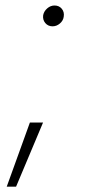

<svg xmlns="http://www.w3.org/2000/svg" viewBox="-20 -538 322 712"><path d="M4.9 154.3 90.8 -83.5H139.6L39.6 154.3ZM174.8 -440.4Q158.2 -440.4 147.9 -452.6Q137.7 -464.8 140.1 -481.9Q143.1 -496.6 155.3 -507.1Q167.5 -517.6 182.1 -517.6Q199.2 -517.6 209.2 -505.4Q219.2 -493.2 216.3 -476.1Q214.4 -461.4 202.1 -450.9Q189.9 -440.4 174.8 -440.4Z"/></svg>

Font: Inter Extra Light
Style: Italic
Weight: 200
Italic angle: -9.39999°
Designer: Rasmus Andersson
Foundry: rsms
Version: Version 4.000;git-3c8e0fc